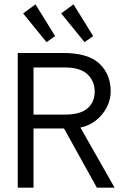

<svg xmlns="http://www.w3.org/2000/svg" viewBox="-20 -868 590 888"><path d="M62 0V-623H272Q387 -623 439.5 -574Q492 -525 492 -445Q492 -408 474.5 -373Q457 -338 425.5 -312.5Q394 -287 352 -278L510 0H428L276 -274H135V0ZM135 -338H280Q352 -338 385 -367Q418 -396 418 -445Q418 -492 385 -524Q352 -556 279 -556H135ZM195 -673 87 -806 144 -848 235 -701ZM371 -673 263 -806 320 -848 411 -701Z"/></svg>

Font: Inconsolata SemiExpanded
Style: Regular
Weight: 400
Width: 6
Monospace: yes
Designer: Raph Levien, Cyreal, Brenton Simpson
Foundry: Raph Levien, Cyreal, Google
Version: Version 3.000; ttfautohint (v1.8.2.53-6de2)